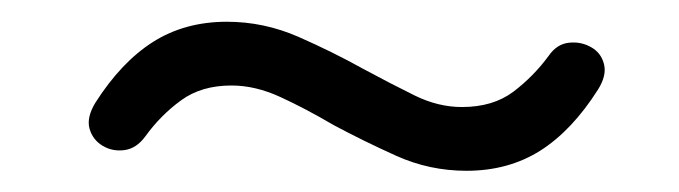

<svg xmlns="http://www.w3.org/2000/svg" viewBox="-20 -378 640 181"><path d="M419.7 -217Q385.1 -217 353.8 -231Q322.5 -245.1 294.5 -260.1Q267.9 -275.7 244.4 -286.5Q220.8 -297.4 198.2 -297.4Q169.8 -297.4 150.7 -283.4Q131.5 -269.5 116.9 -249.3Q108.6 -238 97.3 -236.5Q86 -235 76.7 -240.6Q67.4 -246.2 64.4 -256.7Q61.5 -267.2 69.8 -281Q94.3 -319.5 124.3 -338.5Q154.3 -357.5 193.9 -357.5Q228.9 -357.5 261.5 -343.2Q294 -328.9 322 -313.3Q349.1 -298.7 371.1 -287.9Q393.2 -277.1 415.4 -277.1Q444.7 -277.1 463.9 -291.5Q483 -306 497.1 -325.2Q504.9 -336.5 516.2 -337.7Q527.5 -339 537.1 -333.6Q546.7 -328.3 549.4 -317.5Q552.1 -306.8 543.7 -293.5Q519.2 -254.9 489.2 -235.9Q459.2 -217 419.7 -217Z"/></svg>

Font: Nunito ExtraLight
Style: Italic
Weight: 200
Italic angle: -9°
Designer: Vernon Adams
Foundry: Vernon Adams
Version: Version 3.602